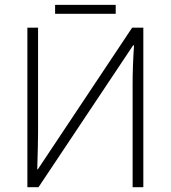

<svg xmlns="http://www.w3.org/2000/svg" viewBox="-20 -778 710 798"><path d="M93.8 -663.1H138.2V-229.5Q138.2 -183.1 134.8 -74.2H137.2L529.3 -663.1H575.7V0H531.2V-430.7Q531.2 -504.4 537.1 -589.4H533.2L140.1 0H93.8ZM209 -757.8H460.9V-720.7H209Z"/></svg>

Font: Bpm'online Open Sans Light
Style: Regular
Weight: 300
Foundry: Ascender Corporation
Version: Version 1.10